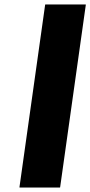

<svg xmlns="http://www.w3.org/2000/svg" viewBox="-20 -832 404 859"><path d="M183 -812 182 -811 67 6 68 7H248L249 6L364 -811L363 -812Z"/></svg>

Font: Hussar Woodtype
Style: SeBdObl
Weight: 900
Foundry: Cannot Into Space Fonts
Version: Version 1.07